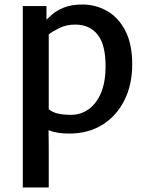

<svg xmlns="http://www.w3.org/2000/svg" viewBox="-20 -584 652 851"><path d="M81 247V-557H186V-489L196 -477V-46L195 -23L196 68V247ZM286.5 8Q235 8 200.5 -5Q166 -18 156 -26L196 -100Q212 -86.5 236.2 -80.8Q260.5 -75 294.5 -75Q337.5 -75 372 -99.2Q406.5 -123.5 426.8 -170.2Q447 -217 448 -284.5Q449 -384.5 413.2 -429.8Q377.5 -475 313.5 -475Q274.5 -475 244.2 -460.2Q214 -445.5 196 -431.5L178 -488.5Q189.5 -500.5 209.5 -518.5Q229.5 -536.5 262.5 -550.2Q295.5 -564 345.5 -564Q404.5 -564 454.8 -535.2Q505 -506.5 535.5 -447.8Q566 -389 566 -299Q566 -208.5 531.2 -139.2Q496.5 -70 433.8 -31Q371 8 286.5 8Z"/></svg>

Font: Tracken
Style: Regular
Weight: 400
Designer: Eben Sorkin
Foundry: Eben Sorkin
Version: Version 2.001